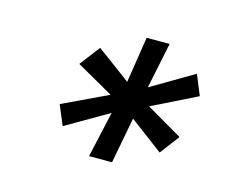

<svg xmlns="http://www.w3.org/2000/svg" viewBox="-58 -617 560 468"><g transform="rotate(15 222.5 -382.5)"><path d="M294 -424 401 -487 422 -436 309 -380 400 -327 363 -278 279 -341 257 -225H199L225 -341L118 -279L97 -329L211 -383L118 -436L157 -487L242 -424L260 -540H318Z"/></g></svg>

Font: Cambay Devanagari
Style: Italic
Weight: 400
Italic angle: -11°
Designer: Pooja Saxena
Foundry: Pooja Saxena
Version: Version 1.018;PS 001.018;hotconv 1.0.70;makeotf.lib2.5.58329